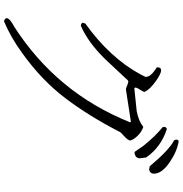

<svg xmlns="http://www.w3.org/2000/svg" viewBox="3 -834 913 960"><g transform="rotate(90 460.0 -354.5)"><path d="M686 -791Q738 -783 793 -745Q848 -707 849 -668Q849 -648 829 -643L812 -646Q730 -744 682 -768Q673 -784 686 -791ZM772 -596Q772 -576 747 -570Q739 -570 736 -576L710 -614Q662 -674 617 -710Q610 -725 625 -732Q716 -703 768 -628ZM332 -703Q350 -703 388.5 -675Q427 -647 440 -621Q439 -612 427 -594.5Q415 -577 420 -569L536 -581Q585 -590 615 -614Q639 -606 658 -587Q677 -568 683 -550Q683 -538 662.5 -519.5Q642 -501 641 -498Q561 -342 470.5 -223Q380 -104 245 -8Q167 49 88 82Q75 82 71 69Q72 59 87 48Q102 37 113 32Q445 -181 592 -548L589 -552L427 -527Q423 -527 408.5 -533Q394 -539 390 -539Q382 -539 377 -531L275 -422Q191 -337 110 -302Q99 -302 94 -310L98 -324Q270 -447 353 -601L365 -625Q365 -639 355 -651Q345 -663 331 -672L317 -682Q316 -703 332 -703Z"/></g></svg>

Font: cwTeXMing
Style: Medium
Weight: 500
Version: Version 1.17